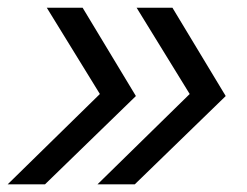

<svg xmlns="http://www.w3.org/2000/svg" viewBox="-36 -506 642 500"><path d="M413.1 -485.8 551.8 -255.9 314.9 -25.9H217.8L458 -261.2L319.8 -485.8ZM179.2 -485.8 317.9 -255.9 81.1 -25.9H-16.1L224.1 -261.2L85.9 -485.8Z"/></svg>

Font: Lorenzo Sans
Style: Italic
Weight: 400
Italic angle: -12°
Foundry: Intel Corporation
Version: Version 1.00; ttfautohint (v1.5)